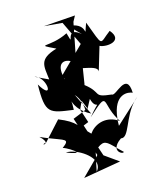

<svg xmlns="http://www.w3.org/2000/svg" viewBox="-165 -907 945 1122"><g transform="rotate(-20 307.0 -346.0)"><path d="M313 25 300 -29C345 -56 357 -42 400 10C404 -3 416 -18 443 -33C491 -18 511 -139 592 -210L457 -106C458 -118 460 -129 461 -139C393 -186 323 -159 290 -118C284 -126 278 -133 273 -139L264 -178L296 -188L281 -253L222 -235L232 -193C210 -219 187 -237 136 -263L45 -179C131 -135 165 -134 104 -97C125 -89 165 -59 171 -48C206 -30 241 0 256 32L162 111L392 92ZM21 -160C24 -166 20 -180 -2 -204C15 -194 31 -186 45 -179L25 -160C24 -160 22 -160 21 -160ZM21 -160C-10 -156 16 -147 21 -160ZM171 -48C175 -40 162 -41 112 -65C127 -66 149 -59 171 -48ZM260 45C265 65 261 84 243 102ZM400 10C409 20 419 33 432 47C426 57 391 38 400 10ZM592 -210C599 -217 607 -223 616 -229ZM112 -532C159 -491 150 -379 94 -495C75 -316 101 -316 241 -284C245 -310 245 -326 245 -335C248 -322 255 -298 277 -273L297 -309L276 -364C289 -347 296 -329 300 -313L302 -318L319 -265L315 -264L303 -296C305 -281 305 -269 304 -260L292 -257C302 -247 314 -238 329 -229L317 -260C324 -271 334 -287 351 -312C366 -223 421 -312 319 -209C474 -327 406 -268 463 -149C492 -296 578 -273 599 -260C606 -395 500 -272 481 -292C365 -315 433 -322 349 -399L351 -403L374 -495C414 -482 459 -472 455 -445L510 -584C547 -561 655 -564 596 -646C511 -594 532 -565 483 -738C435 -638 494 -719 409 -748L415 -768L436 -800L244 -803L353 -784L382 -707C360 -694 368 -640 354 -719C233 -671 151 -725 268 -655C149 -631 165 -584 167 -500ZM112 -532 92 -544C100 -542 106 -537 112 -532ZM303 -296 297 -309 300 -313C301 -307 302 -301 303 -296ZM463 -149C466 -143 469 -136 473 -130C469 -133 465 -136 461 -139C462 -142 462 -146 463 -149ZM277 -273C281 -268 286 -262 292 -257L281 -253L276 -272ZM398 -710 403 -725 437 -684C420 -700 408 -708 398 -710ZM391 -685 411 -632 364 -593ZM321 -558 249 -498C244 -580 294 -576 321 -558ZM251 -479 253 -472C253 -471 252 -471 252 -470C251 -473 251 -476 251 -479ZM276 -6 280 11 268 22Z"/></g></svg>

Font: Asimov Silicon
Style: Regular
Weight: 400
Designer: Google
Version: Version 2.000980; 2014